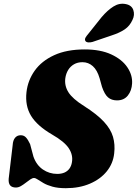

<svg xmlns="http://www.w3.org/2000/svg" viewBox="-20 -975 723 1008"><path d="M325.5 13Q284 13 255.5 5Q227 -3 208.5 -13.8Q190 -24.5 178.2 -32.5Q166.5 -40.5 158.5 -40.5Q150 -40.5 139 -33Q128 -25.5 115.2 -15.5Q102.5 -5.5 89.5 2Q76.5 9.5 63.5 9.5Q43.5 9.5 33.8 -1.2Q24 -12 25.5 -36L46.5 -213Q48 -238.5 59.2 -251.8Q70.5 -265 88.5 -265Q105.5 -265 116.2 -253.5Q127 -242 138 -218.5L155.5 -153Q171 -108.5 205 -85.2Q239 -62 280.5 -62Q302.5 -62 318.8 -69.2Q335 -76.5 344.8 -90.2Q354.5 -104 357.5 -122.5Q364.5 -160.5 341.5 -196Q318.5 -231.5 253 -269Q175 -314.5 143 -367Q111 -419.5 119 -491Q126 -553 162.2 -604Q198.5 -655 264.2 -685.2Q330 -715.5 424.5 -715.5Q507.5 -715.5 563.8 -689.5Q620 -663.5 648 -622.5Q676 -581.5 673.5 -537Q671.5 -499 651.2 -473.5Q631 -448 594 -448Q565.5 -448 547.2 -463.8Q529 -479.5 515.5 -519L503 -564Q490.5 -607 467.2 -627.8Q444 -648.5 413 -648.5Q387.5 -648.5 368.5 -637.5Q349.5 -626.5 338 -607.8Q326.5 -589 323 -565Q317.5 -525.5 339 -491Q360.5 -456.5 421 -418.5Q489.5 -375 525.5 -336Q561.5 -297 573.2 -256.8Q585 -216.5 579.5 -170Q574 -117 540.8 -75.8Q507.5 -34.5 452.2 -10.8Q397 13 325.5 13ZM513.5 -885Q544.5 -921.5 575.8 -941Q607 -960.5 640.5 -953.5Q671.5 -947.5 680 -922Q688.5 -896.5 675.5 -870.5Q661.5 -839 634.8 -820.8Q608 -802.5 566 -789L466 -755Q454.5 -751.5 443.2 -752.5Q432 -753.5 428 -760.5Q424 -768.5 429 -777.5Q434 -786.5 442.5 -796Z"/></svg>

Font: Fraunces
Style: Italic
Weight: 900
Italic angle: -16°
Version: Version 1.000;[0bf87f6ff]